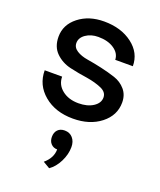

<svg xmlns="http://www.w3.org/2000/svg" viewBox="-153 -624 862 1035"><g transform="rotate(20 277.5 -106.5)"><path d="M283 21Q182 21 117 -33.5Q52 -88 52 -172H152Q152 -126 189 -96.5Q226 -67 283 -67Q334 -67 367 -88.5Q400 -110 400 -142Q400 -173 364.5 -188.5Q329 -204 280 -212Q230 -219 180 -230.5Q130 -242 95 -276Q60 -310 60 -368Q60 -437 118.5 -483Q177 -529 264 -529Q362 -529 426.5 -480Q491 -431 491 -355H390Q389 -392 353.5 -416Q318 -440 263 -440Q221 -440 191.5 -419.5Q162 -399 162 -369Q162 -343 187 -327Q212 -311 250 -305Q288 -299 332.5 -289Q377 -279 415 -266.5Q453 -254 478.5 -224.5Q504 -195 504 -151Q504 -77 441.5 -28Q379 21 283 21ZM261 206Q239 206 225 191Q211 176 211 152Q211 126 225.5 111Q240 96 265 96Q294 96 311.5 116Q329 136 329 168Q329 210 308 252Q287 294 255 316L216 293Q261 255 261 206Z"/></g></svg>

Font: Metropolitano Medium
Style: Regular
Weight: 500
Designer: Fonts by Alex Slobzheninov & Chris M. Simpson / Changes by Cristiano Sobral
Foundry: Fonts by Alex Slobzheninov & Chris M. Simpson / Changes by Cristiano Sobral
Version: Version 1.00;August 30, 2020;FontCreator 13.0.0.2681 64-bit